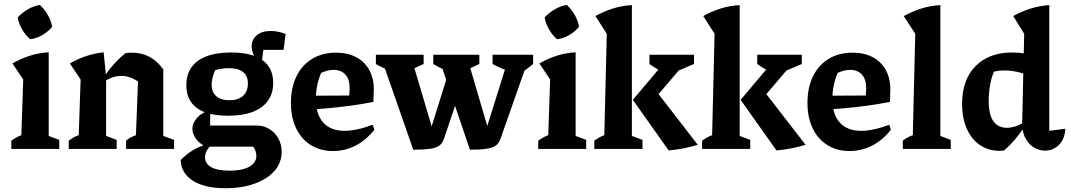

<svg xmlns="http://www.w3.org/2000/svg" viewBox="-20 -789 5672 1017"><path d="M40 0V-44Q51 -52 64 -59.5Q77 -67 93 -73L103 -368L46 -453Q89 -478 137 -493.5Q185 -509 238 -512V-69L294 -48V0ZM191 -763Q216 -740 233.5 -709.5Q251 -679 256 -647Q236 -622 204.5 -603.5Q173 -585 140 -581Q116 -601 97.5 -632.5Q79 -664 74 -697Q96 -721 126.5 -739Q157 -757 191 -763Z M344 0V-44Q355 -52 367 -59.5Q379 -67 397 -73L407 -368L350 -453Q435 -502 529 -512L542 -382V-69L598 -48V0ZM648 0V-44Q658 -53 670.5 -60Q683 -67 700 -73L711 -357L845 -421V-69L902 -48V0ZM534 -358 530 -379Q555 -418 583.5 -449.5Q612 -481 644 -507Q653 -509 662 -509.5Q671 -510 679 -510Q731 -510 772 -488Q813 -466 845 -421L711 -357Q668 -387 622 -387Q578 -387 534 -358Z M1174 208Q1064 208 1002 168.5Q940 129 937 59Q967 27 1005 5Q1043 -17 1089 -28H1105Q1083 -6 1074.5 11Q1066 28 1066 43Q1066 78 1099 96.5Q1132 115 1197 115Q1263 115 1300.5 94Q1338 73 1338 36Q1338 24 1333.5 11Q1329 -2 1321 -12H1070Q1034 -30 1016.5 -56Q999 -82 999 -106Q999 -137 1024 -165Q1049 -193 1094 -207L1093 -124H1341Q1377 -124 1407 -105.5Q1437 -87 1454.5 -55.5Q1472 -24 1472 15Q1472 72 1434.5 115.5Q1397 159 1329.5 183.5Q1262 208 1174 208ZM1189 -176Q1077 -176 1022 -217.5Q967 -259 967 -337Q967 -393 993.5 -431.5Q1020 -470 1073 -490.5Q1126 -511 1204 -511Q1315 -511 1371 -470Q1427 -429 1427 -350Q1427 -295 1399.5 -256Q1372 -217 1319 -196.5Q1266 -176 1189 -176ZM1195 -258Q1242 -258 1267.5 -281.5Q1293 -305 1293 -347Q1293 -387 1267.5 -407.5Q1242 -428 1194 -428Q1178 -428 1157.5 -425.5Q1137 -423 1120 -418Q1110 -396 1105.5 -375.5Q1101 -355 1101 -341Q1101 -301 1125.5 -279.5Q1150 -258 1195 -258ZM1352 -457Q1332 -478 1322.5 -501Q1313 -524 1313 -542Q1313 -580 1340.5 -602.5Q1368 -625 1414 -625Q1431 -625 1450.5 -621.5Q1470 -618 1493 -609L1482 -525H1375L1366 -457Z M1744 11Q1677 11 1626.5 -20.5Q1576 -52 1548.5 -109.5Q1521 -167 1521 -244Q1521 -324 1550 -384Q1579 -444 1633 -477Q1687 -510 1760 -510Q1821 -510 1866 -486.5Q1911 -463 1935.5 -419Q1960 -375 1960 -315L1958 -249Q1890 -236 1832.5 -228.5Q1775 -221 1720.5 -216Q1666 -211 1607 -208L1608 -282L1830 -283L1832 -322Q1832 -369 1809.5 -394Q1787 -419 1746 -419Q1730 -419 1713.5 -414.5Q1697 -410 1681 -403Q1667 -370 1660 -335Q1653 -300 1653 -267Q1653 -183 1692.5 -139.5Q1732 -96 1805 -96Q1868 -96 1954 -128L1963 -102Q1919 -46 1863 -17.5Q1807 11 1744 11Z M2469 4 2302 -489H2453L2578 -64H2543L2676 -489H2784L2641 -82Q2633 -56 2624.5 -39.5Q2616 -23 2600 -14Q2584 -5 2553.5 -0.5Q2523 4 2469 4ZM2169 4 1997 -489H2157L2283 -64H2249L2363 -429L2416 -304L2341 -82Q2333 -55 2324.5 -38.5Q2316 -22 2299.5 -13Q2283 -4 2252 0Q2221 4 2169 4ZM2109 -398Q2072 -405 2037.5 -418Q2003 -431 1971 -450V-499H2224V-450ZM2408 -398Q2374 -405 2339.5 -418Q2305 -431 2275 -450V-499H2519V-450ZM2737 -398Q2698 -405 2660.5 -418Q2623 -431 2589 -450V-499H2804V-450Z M2831 0V-44Q2842 -52 2855 -59.5Q2868 -67 2884 -73L2894 -368L2837 -453Q2880 -478 2928 -493.5Q2976 -509 3029 -512V-69L3085 -48V0ZM2982 -763Q3007 -740 3024.5 -709.5Q3042 -679 3047 -647Q3027 -622 2995.5 -603.5Q2964 -585 2931 -581Q2907 -601 2888.5 -632.5Q2870 -664 2865 -697Q2887 -721 2917.5 -739Q2948 -757 2982 -763Z M3128 0V-44Q3139 -52 3152 -59.5Q3165 -67 3181 -73L3194 -610L3134 -704Q3177 -728 3225 -743.5Q3273 -759 3327 -762V-69L3383 -48V0ZM3522 8 3332 -260 3525 -489H3624V-473L3426 -241L3430 -340L3676 -22Q3640 -11 3602 -3.5Q3564 4 3522 8ZM3531 -397Q3499 -404 3472 -417.5Q3445 -431 3420 -450V-499H3656V-450Z M3699 0V-44Q3710 -52 3723 -59.5Q3736 -67 3752 -73L3765 -610L3705 -704Q3748 -728 3796 -743.5Q3844 -759 3898 -762V-69L3954 -48V0ZM4093 8 3903 -260 4096 -489H4195V-473L3997 -241L4001 -340L4247 -22Q4211 -11 4173 -3.5Q4135 4 4093 8ZM4102 -397Q4070 -404 4043 -417.5Q4016 -431 3991 -450V-499H4227V-450Z M4480 11Q4413 11 4362.5 -20.5Q4312 -52 4284.5 -109.5Q4257 -167 4257 -244Q4257 -324 4286 -384Q4315 -444 4369 -477Q4423 -510 4496 -510Q4557 -510 4602 -486.5Q4647 -463 4671.5 -419Q4696 -375 4696 -315L4694 -249Q4626 -236 4568.5 -228.5Q4511 -221 4456.5 -216Q4402 -211 4343 -208L4344 -282L4566 -283L4568 -322Q4568 -369 4545.5 -394Q4523 -419 4482 -419Q4466 -419 4449.5 -414.5Q4433 -410 4417 -403Q4403 -370 4396 -335Q4389 -300 4389 -267Q4389 -183 4428.5 -139.5Q4468 -96 4541 -96Q4604 -96 4690 -128L4699 -102Q4655 -46 4599 -17.5Q4543 11 4480 11Z M4762 0V-44Q4772 -52 4785 -59.5Q4798 -67 4815 -73L4828 -610L4767 -704Q4811 -728 4859 -743.5Q4907 -759 4961 -762V-69L5016 -48V0Z M5276 10Q5216 10 5171 -20.5Q5126 -51 5101 -107Q5076 -163 5076 -238Q5076 -367 5147.5 -439Q5219 -511 5341 -511Q5378 -511 5418 -504.5Q5458 -498 5500 -484L5483 -363Q5389 -416 5298 -416Q5272 -416 5246.5 -410Q5221 -404 5197 -394L5254 -429Q5235 -393 5226 -347Q5217 -301 5217 -253Q5217 -205 5228 -174Q5239 -143 5261 -127.5Q5283 -112 5314 -112Q5334 -112 5356.5 -119Q5379 -126 5404 -141V-114Q5382 -81 5355.5 -49.5Q5329 -18 5298 8Q5293 9 5287.5 9.5Q5282 10 5276 10ZM5516 9Q5488 9 5461 -5.5Q5434 -20 5416 -49Q5398 -78 5394 -121L5405 -610L5347 -704Q5390 -728 5437 -743Q5484 -758 5538 -762V-96L5623 -107Q5621 -69 5605.5 -43Q5590 -17 5566 -4Q5542 9 5516 9ZM5454 -768 5453 -769H5454Z"/></svg>

Font: Piazzolla Thin ExtraBold
Style: Regular
Weight: 800
Version: Version 2.005